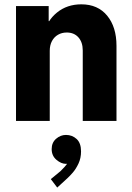

<svg xmlns="http://www.w3.org/2000/svg" viewBox="-20 -553 602 878"><path d="M53.2 0V-525.4H202.6V-456.5H224.6L183.6 -401.9Q194.3 -458 240.5 -495.6Q286.6 -533.2 352.1 -533.2Q427.2 -533.2 470 -481.4Q512.7 -429.7 512.7 -343.3V0H358.4V-322.3Q358.4 -359.9 338.6 -382.1Q318.8 -404.3 285.2 -404.3Q262.7 -404.3 245.1 -394Q227.5 -383.8 217.5 -365Q207.5 -346.2 207.5 -320.8V0ZM241.7 304.7 212.4 266.1 256.8 229.5Q265.1 221.7 275.4 210.2Q285.6 198.7 293.2 186.5Q300.8 174.3 300.8 164.6L318.4 164.1Q317.9 176.3 309.3 186.3Q300.8 196.3 281.7 196.3Q259.8 196.3 238 177.7Q216.3 159.2 216.3 128.9Q216.3 99.1 236.6 81.5Q256.8 64 281.7 64Q310.1 64 330.3 82.5Q350.6 101.1 350.6 139.2Q350.6 169.9 339.1 194.6Q327.6 219.2 313 236.1Q298.3 252.9 288.6 261.7Z"/></svg>

Font: Reddit Mono ExtraBold
Style: Regular
Weight: 800
Monospace: yes
Designer: Stephen Hutchings
Foundry: Reddit
Version: Version 1.014